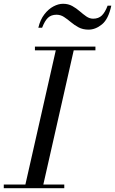

<svg xmlns="http://www.w3.org/2000/svg" viewBox="-60 -997 610 1017"><path d="M239.5 -919Q211 -919 194 -902.8Q177 -886.5 163 -850H143Q153 -892.5 174.8 -920.8Q196.5 -949 223 -963Q249.5 -977 274 -977Q301.5 -977 323 -965Q344.5 -953 362.2 -937.5Q380 -922 397.2 -910Q414.5 -898 433.5 -898Q462 -898 479.5 -915Q497 -932 510 -967H529.5Q514.5 -896 480.2 -868Q446 -840 409 -840Q379 -840 356.5 -852Q334 -864 315.8 -879.5Q297.5 -895 279.2 -907Q261 -919 239.5 -919ZM-40 -19.5H74.5L235.5 -730.5H125V-750H445.5V-730.5H330.5L169.5 -19.5H280.5V0H-40Z"/></svg>

Font: Bodoni* 11pt
Style: Italic
Weight: 400
Italic angle: -13°
Version: Version 2.3